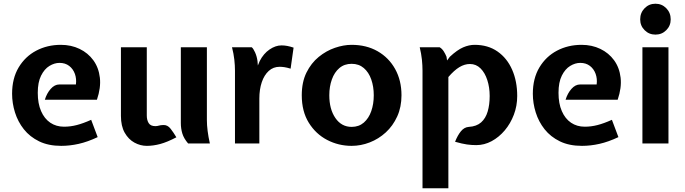

<svg xmlns="http://www.w3.org/2000/svg" viewBox="-20 -771 3683 1032"><path d="M309 13Q240.5 13 190.5 -11.2Q140.5 -35.5 108.2 -76.2Q76 -117 60.5 -166.8Q45 -216.5 45 -267Q45 -349.5 80.2 -408.5Q115.5 -467.5 175 -498.8Q234.5 -530 307 -530Q362.5 -530 407.8 -508.2Q453 -486.5 481.8 -447Q510.5 -407.5 516.8 -353.5Q523 -299.5 501 -235H221Q231.5 -269.5 252.5 -293.2Q273.5 -317 299 -317H388Q392 -347.5 382.5 -374Q373 -400.5 351.8 -416.8Q330.5 -433 300 -433Q272.5 -433 245.5 -416.5Q218.5 -400 200.8 -364.5Q183 -329 183 -272Q183 -214.5 200.8 -173.8Q218.5 -133 250.2 -111.5Q282 -90 324 -90Q358.5 -90 392.5 -98.8Q426.5 -107.5 470 -127L505 -34Q451 -8.5 403.2 2.2Q355.5 13 309 13Z M769 13Q734.5 13 702.5 -4.5Q670.5 -22 650.2 -57.8Q630 -93.5 630 -148V-517H769V-150Q769 -125.5 779.2 -109.2Q789.5 -93 815 -93Q825 -93 834 -95.8Q843 -98.5 857 -99Q880.5 -100.5 897.2 -78.8Q914 -57 928 -33Q878.5 -7 841 3Q803.5 13 769 13ZM991 0Q968 -27 960 -53.5Q952 -80 952 -110V-517H1092V-126Q1092 -98.5 1096 -67Q1100 -35.5 1108 0Z M1243 0V-391Q1243 -419 1239.5 -450.5Q1236 -482 1227 -517H1333Q1341.5 -510.5 1351 -489.5Q1360.5 -468.5 1364 -443L1366 -419L1376 -443Q1396.5 -483 1428.8 -505Q1461 -527 1493 -527Q1509 -527 1524.5 -524Q1540 -521 1558 -515L1542 -402Q1522 -408 1508.5 -410Q1495 -412 1483 -412Q1449 -412 1424.5 -389.8Q1400 -367.5 1387 -329Q1374 -290.5 1374 -241V0Z M1870 13Q1799.5 13 1738.5 -18.8Q1677.5 -50.5 1639.8 -111.2Q1602 -172 1602 -259Q1602 -329.5 1627.2 -380.8Q1652.5 -432 1693 -465Q1733.5 -498 1780.2 -514Q1827 -530 1870 -530Q1949.5 -530 2009.8 -495.5Q2070 -461 2104 -399.8Q2138 -338.5 2138 -259Q2138 -195.5 2115 -145Q2092 -94.5 2053.5 -59.2Q2015 -24 1967.2 -5.5Q1919.5 13 1870 13ZM1870 -89Q1909 -89 1935.5 -112Q1962 -135 1975.5 -173.5Q1989 -212 1989 -259Q1989 -305.5 1975.5 -344Q1962 -382.5 1935.5 -405.2Q1909 -428 1870 -428Q1831 -428 1804.2 -405.2Q1777.5 -382.5 1763.8 -344Q1750 -305.5 1750 -259Q1750 -184 1782.8 -136.5Q1815.5 -89 1870 -89Z M2251 241V-391Q2251 -419 2247.8 -450.5Q2244.5 -482 2236 -517H2343Q2356 -509.5 2365 -495.2Q2374 -481 2380 -466L2383 -446L2398 -466Q2438 -503 2469.5 -516.5Q2501 -530 2531 -530Q2603 -530 2654.2 -494.2Q2705.5 -458.5 2732.8 -396.2Q2760 -334 2760 -255Q2760 -202 2742 -154.5Q2724 -107 2693 -70.2Q2662 -33.5 2622.5 -12.2Q2583 9 2540 9Q2514.5 9 2489.8 5.5Q2465 2 2426 -9Q2439.5 -43.5 2457.5 -65.5Q2475.5 -87.5 2500 -89Q2541.5 -91.5 2566 -113.2Q2590.5 -135 2601.2 -171.5Q2612 -208 2612 -255Q2612 -301.5 2599.2 -340.8Q2586.5 -380 2562.8 -403.5Q2539 -427 2506 -427Q2477 -427 2449 -410Q2421 -393 2390 -357V241Z M3108 13Q3039.5 13 2989.5 -11.2Q2939.5 -35.5 2907.2 -76.2Q2875 -117 2859.5 -166.8Q2844 -216.5 2844 -267Q2844 -349.5 2879.2 -408.5Q2914.5 -467.5 2974 -498.8Q3033.5 -530 3106 -530Q3161.5 -530 3206.8 -508.2Q3252 -486.5 3280.8 -447Q3309.5 -407.5 3315.8 -353.5Q3322 -299.5 3300 -235H3020Q3030.5 -269.5 3051.5 -293.2Q3072.5 -317 3098 -317H3187Q3191 -347.5 3181.5 -374Q3172 -400.5 3150.8 -416.8Q3129.5 -433 3099 -433Q3071.5 -433 3044.5 -416.5Q3017.5 -400 2999.8 -364.5Q2982 -329 2982 -272Q2982 -214.5 2999.8 -173.8Q3017.5 -133 3049.2 -111.5Q3081 -90 3123 -90Q3157.5 -90 3191.5 -98.8Q3225.5 -107.5 3269 -127L3304 -34Q3250 -8.5 3202.2 2.2Q3154.5 13 3108 13Z M3433 0V-517H3573V0ZM3503 -585Q3468.5 -585 3444.8 -608.8Q3421 -632.5 3421 -667Q3421 -702.5 3444.8 -726.8Q3468.5 -751 3503 -751Q3537.5 -751 3561.2 -726.8Q3585 -702.5 3585 -667Q3585 -632.5 3561.2 -608.8Q3537.5 -585 3503 -585Z"/></svg>

Font: Expletus Sans
Style: Bold
Weight: 700
Version: Version 7.500